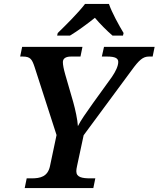

<svg xmlns="http://www.w3.org/2000/svg" viewBox="-20 -951 802 971"><path d="M272 -784 269 -771H334C371 -793 424 -832 460 -861C484 -832 523 -793 549 -771H602L605 -784C582 -822 545 -889 531 -931H410C375 -885 311 -822 272 -784ZM105 0H452L462 -49H438C396 -49 366 -54 366 -85C366 -91 367 -101 370 -113L403 -267L646 -596C683 -647 703 -665 733 -665H752L762 -714H506L495 -665H522C563 -665 578 -656 578 -638C578 -617 565 -590 546 -562L450 -429C415 -380 387 -340 374 -313C372 -346 361 -397 350 -436L310 -574C302 -602 298 -623 298 -637C298 -654 311 -665 339 -665H387L397 -714H92L82 -665H95C134 -665 142 -651 155 -612L266 -268L233 -112C222 -57 183 -49 140 -49H115Z"/></svg>

Font: Noto Serif SemiBold
Style: Italic
Weight: 600
Italic angle: -12°
Designer: Monotype Design Team
Foundry: Monotype Imaging Inc.
Version: Version 2.014